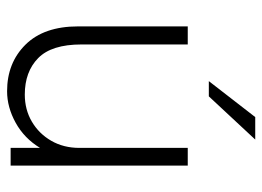

<svg xmlns="http://www.w3.org/2000/svg" viewBox="-119 -611 740 542"><g transform="rotate(90 251.0 -340.0)"><path d="M374 -690.5 252 -559.5H209L310.5 -690.5ZM105.5 -200Q105.5 -115.5 144 -77.8Q182.5 -40 247 -40Q289.5 -40 323.5 -60Q357.5 -80 377.5 -114.8Q397.5 -149.5 397.5 -194.5V-500H447.5V0H397.5V-83Q370.5 -38.5 326.5 -14.2Q282.5 10 237.5 10Q157.5 10 106 -42Q54.5 -94 54.5 -190.5V-500H105.5Z"/></g></svg>

Font: Overused Grotesk Light
Style: Regular
Weight: 300
Version: Version 0.004